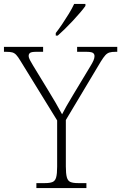

<svg xmlns="http://www.w3.org/2000/svg" viewBox="-30 -951 613 971"><path d="M154 0V-25H198Q222 -25 235.5 -30.5Q249 -36 254 -54Q259 -72 259 -108V-342L73 -644Q61 -664 52 -673.5Q43 -683 32 -686Q21 -689 0 -689H-10V-714H188V-689H154Q129 -689 122 -683.5Q115 -678 115 -669Q115 -659 121.5 -647Q128 -635 137 -620L215 -492Q234 -461 251.5 -431Q269 -401 284 -373Q292 -389 306 -414Q320 -439 339 -470L427 -616Q437 -632 442.5 -644.5Q448 -657 448 -667Q448 -678 440 -683.5Q432 -689 405 -689H360V-714H563V-689H555Q535 -689 523.5 -685.5Q512 -682 502.5 -671.5Q493 -661 480 -640L303 -344V-109Q303 -73 308 -54.5Q313 -36 326.5 -30.5Q340 -25 364 -25H407V0ZM252 -784Q267 -803 284.5 -829Q302 -855 318.5 -882Q335 -909 345 -931H402V-921Q393 -908 376 -888Q359 -868 338.5 -846Q318 -824 298 -804.5Q278 -785 262 -771H252Z"/></svg>

Font: Noto Serif Khmer ExtraLight
Style: Regular
Weight: 250
Version: Version 2.003